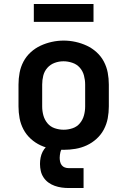

<svg xmlns="http://www.w3.org/2000/svg" viewBox="-20 -745 640 965"><path d="M300 8Q270 8 240.5 3Q211 -2 184 -14.5Q157 -27 134.5 -47.5Q112 -68 98 -94.5Q84 -121 78.5 -150.5Q73 -180 73 -210V-320Q73 -350 78.5 -379.5Q84 -409 98 -435.5Q112 -462 134.5 -482.5Q157 -503 184 -515.5Q211 -528 240.5 -534.5Q270 -541 300 -541Q330 -541 359.5 -534.5Q389 -528 416 -515.5Q443 -503 465.5 -482.5Q488 -462 502 -435.5Q516 -409 521.5 -379.5Q527 -350 527 -320V-210Q527 -180 521.5 -150.5Q516 -121 502 -94.5Q488 -68 465.5 -47.5Q443 -27 416 -14.5Q389 -2 359.5 3Q330 8 300 8ZM300 -93Q323 -93 345 -100.5Q367 -108 381.5 -125.5Q396 -143 402 -165Q408 -187 408 -210V-320Q408 -343 402 -365.5Q396 -388 381 -405Q366 -422 343.5 -429.5Q321 -437 299 -437Q276 -437 254.5 -429Q233 -421 218 -404Q203 -387 197.5 -365Q192 -343 192 -320V-210Q192 -187 198 -165Q204 -143 218.5 -125.5Q233 -108 255 -100.5Q277 -93 300 -93ZM400 200H325Q307 200 289.5 197.5Q272 195 255 189Q238 183 223.5 172.5Q209 162 199 147Q189 132 185 114.5Q181 97 181 79Q181 63 184 47.5Q187 32 194 18Q201 4 212.5 -7.5Q224 -19 238.5 -26Q253 -33 268.5 -35.5Q284 -38 300 -38V0Q293 0 289 6.5Q285 13 283.5 20Q282 27 281 34Q280 41 280 48Q280 57 282 67Q284 77 290 85Q296 93 305.5 96.5Q315 100 325 100H400ZM450 -635H150V-725H450Z"/></svg>

Font: Iosevka Curly Extended
Style: Bold
Weight: 700
Width: 7
Monospace: yes
Designer: Belleve Invis
Foundry: Belleve Invis
Version: Version 11.1.0; ttfautohint (v1.8.3)